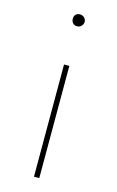

<svg xmlns="http://www.w3.org/2000/svg" viewBox="-104 -497 446 734"><g transform="rotate(15 119.0 -130.5)"><path d="M143 -430Q143 -420 136 -413Q129 -406 119 -406Q108 -406 102 -413Q96 -420 96 -430Q96 -440 102 -446.5Q108 -453 119 -453Q129 -453 136 -446Q143 -439 143 -430ZM130 192H109V-252H130Z"/></g></svg>

Font: Fira Sans Thin
Style: Regular
Weight: 100
Designer: bBox Type GmbH & Carrois Corporate GbR & Edenspiekermann AG
Foundry: bBox Type GmbH & Carrois Corporate GbR & Edenspiekermann AG
Version: Version 4.301